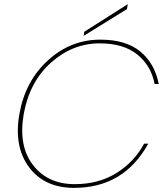

<svg xmlns="http://www.w3.org/2000/svg" viewBox="-20 -903 809 930"><path d="M74 -351Q102 -510 212 -610.5Q322 -711 466 -711Q589 -711 659 -654Q729 -597 749 -496H729Q712 -585 645 -639Q578 -693 463 -693Q332 -693 227.5 -600Q123 -507 95 -351Q68 -197 139.5 -104Q211 -11 342 -11Q457 -11 543.5 -64.5Q630 -118 678 -207H698Q580 7 339 7Q195 7 120.5 -93.5Q46 -194 74 -351ZM388 -749 599 -883 595 -859 385 -729Z"/></svg>

Font: Poppins Thin
Style: Italic
Weight: 250
Italic angle: -10°
Designer: Ninad Kale (Devanagari), Jonny Pinhorn (Latin)
Foundry: Indian Type Foundry
Version: Version 3.200;PS 1.000;hotconv 16.6.54;makeotf.lib2.5.65590